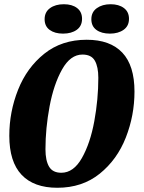

<svg xmlns="http://www.w3.org/2000/svg" viewBox="-20 -868 680 908"><path d="M616 -435Q616 -322 575 -217.5Q534 -113 451.5 -46.5Q369 20 251 20Q140 20 82 -41.5Q24 -103 24 -226Q24 -339 65.5 -443.5Q107 -548 189.5 -614Q272 -680 390 -680Q501 -680 558.5 -619Q616 -558 616 -435ZM195 -162Q195 -109 212 -80Q229 -51 270 -51Q328 -51 367.5 -121Q407 -191 426 -295Q445 -399 445 -500Q445 -552 428.5 -581Q412 -610 370 -610Q313 -610 273.5 -539.5Q234 -469 214.5 -365Q195 -261 195 -162ZM368 -779Q368 -745 343 -727Q318 -709 278 -709Q239 -709 215 -726.5Q191 -744 191 -777Q191 -811 216.5 -829.5Q242 -848 282 -848Q321 -848 344.5 -830Q368 -812 368 -779ZM590 -779Q590 -745 564.5 -727Q539 -709 500 -709Q460 -709 436 -726.5Q412 -744 412 -777Q412 -811 438 -829.5Q464 -848 503 -848Q542 -848 566 -830Q590 -812 590 -779Z"/></svg>

Font: Sansita
Style: Bold Italic
Weight: 700
Italic angle: -11°
Designer: Pablo Cosgaya
Foundry: Omnibus-Type
Version: Version 1.006